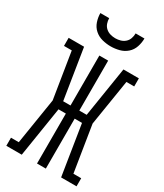

<svg xmlns="http://www.w3.org/2000/svg" viewBox="-233 -1043 965 1132"><g transform="rotate(30 250.0 -477.5)"><path d="M11 0V-55H64L114 -368L64 -680H11V-735H116L170 -395H220V-735H280V-395H330L384 -735H489V-680H436L386 -368L436 -55H489V0H384L330 -340H280V0H220V-340H170L116 0ZM250 -815Q221 -815 192 -822.5Q163 -830 141 -849.5Q119 -869 109.5 -897.5Q100 -926 100 -955H160Q160 -937 166 -920Q172 -903 185 -891.5Q198 -880 215 -875Q232 -870 250 -870Q268 -870 285 -875Q302 -880 315 -891.5Q328 -903 334 -920Q340 -937 340 -955H400Q400 -926 390.5 -897.5Q381 -869 359 -849.5Q337 -830 308 -822.5Q279 -815 250 -815Z"/></g></svg>

Font: Iosevka Slab Light
Style: Regular
Weight: 300
Monospace: yes
Designer: Belleve Invis
Foundry: Belleve Invis
Version: Version 11.1.0; ttfautohint (v1.8.3)